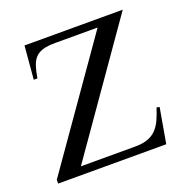

<svg xmlns="http://www.w3.org/2000/svg" viewBox="-97 -588 654 678"><g transform="rotate(-20 230.0 -249.5)"><path d="M416 0H9.8V-14.2L329.1 -470.2H169.9Q142.1 -470.2 124.3 -465.1Q106.4 -460 95.5 -448.7Q84.5 -437.5 78.4 -418.9Q72.3 -400.4 67.9 -374H54.2L64.9 -499H434.1L106 -29.8H310.1Q338.4 -29.8 357.7 -36.9Q377 -43.9 389.9 -57.4Q402.8 -70.8 411.6 -90.1Q420.4 -109.4 428.2 -133.8L439 -131.8Z"/></g></svg>

Font: Scheherazade Rohingya
Style: Regular
Weight: 400
Designer: SIL International
Foundry: SIL International
Version: Version 2.000 (build 440/429)